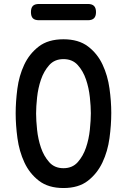

<svg xmlns="http://www.w3.org/2000/svg" viewBox="-20 -938 640 968"><path d="M300 -90Q345 -90 372 -120.5Q399 -151 413.5 -193.5Q428 -236 433 -284Q438 -332 438 -367Q438 -401 433 -448Q428 -495 413.5 -537.5Q399 -580 372 -610Q345 -640 300 -640Q255 -640 228 -609.5Q201 -579 186.5 -536.5Q172 -494 167 -447Q162 -400 162 -366Q162 -331 167 -283.5Q172 -236 186.5 -193.5Q201 -151 228 -120.5Q255 -90 300 -90ZM300 10Q224 10 176.5 -26.5Q129 -63 103 -119Q77 -175 68 -241Q59 -307 59 -367Q59 -425 67.5 -490.5Q76 -556 102 -611.5Q128 -667 175.5 -703.5Q223 -740 300 -740Q376 -740 423.5 -704Q471 -668 497 -612.5Q523 -557 532 -492Q541 -427 541 -369Q541 -308 532 -241.5Q523 -175 496.5 -119Q470 -63 423 -26.5Q376 10 300 10ZM177 -836Q155 -836 145.5 -846Q136 -856 136 -877Q136 -898 145.5 -908Q155 -918 177 -918H423Q444 -918 454 -908Q464 -898 464 -877Q464 -856 454 -846Q444 -836 423 -836Z"/></svg>

Font: Maple Mono Medium
Style: Regular
Weight: 500
Monospace: yes
Designer: subframe7536
Version: Version 7.000